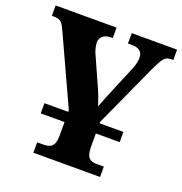

<svg xmlns="http://www.w3.org/2000/svg" viewBox="-129 -827 892 939"><g transform="rotate(20 317.5 -357.0)"><path d="M146 0H493V-54H453C425 -54 401 -64 401 -121V-193H525V-246H401V-253L551 -582C580 -644 591 -660 623 -660H634V-714H398V-660H415C456 -660 475 -647 475 -611C475 -602 473 -581 460 -550L412 -436C394 -393 378 -353 366 -321C356 -352 347 -378 330 -415L266 -558C258 -576 253 -598 253 -613C253 -642 275 -660 311 -660H319V-714H2V-660H13C50 -660 58 -646 76 -607L238 -254V-246H114V-193H238V-121C238 -64 213 -54 177 -54H146Z"/></g></svg>

Font: Noto Serif Condensed ExtraBold
Style: Regular
Weight: 800
Width: 3
Designer: Monotype Design Team
Foundry: Monotype Imaging Inc.
Version: Version 2.013